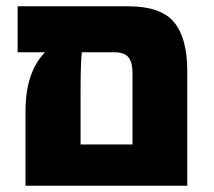

<svg xmlns="http://www.w3.org/2000/svg" viewBox="-20 -590 679 610"><path d="M388 -570Q491 -570 533 -519.5Q575 -469 575 -364V0H61V-237Q61 -360 123 -424H36V-570ZM236 -131H401V-357Q401 -392 388 -408Q375 -424 343 -424H240Q236 -391 236 -299Z"/></svg>

Font: FiraGO ExtraBold
Style: Regular
Weight: 800
Designer: bBox Type
Foundry: bBox Type GmbH
Version: Version 1.001;PS 001.001;hotconv 1.0.88;makeotf.lib2.5.64775